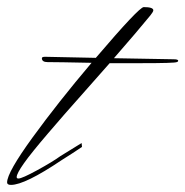

<svg xmlns="http://www.w3.org/2000/svg" viewBox="-50 -521 522 541"><path d="M124 -70Q20 0 -19 0Q-30 0 -30 -7Q-30 -35 42 -134Q114 -233 208 -344Q112 -346 84 -346Q68 -346 68 -357Q68 -361 77 -361L220 -358Q342 -501 355 -501Q382 -501 382 -492Q382 -488 374 -478Q339 -435 271 -357L439 -354Q452 -354 452 -350Q452 -347 448 -346Q442 -343 349 -343H259Q194 -269 164 -235.5Q134 -202 86 -146Q38 -90 17.5 -61Q-3 -32 -3 -22Q-3 -18 2 -18Q12 -18 55 -41.5Q98 -65 120 -81L180 -118L181 -107Q156 -90 124 -70Z"/></svg>

Font: Herr Von Muellerhoff
Style: Regular
Weight: 400
Designer: Alejandro Paul
Foundry: Alejandro Paul
Version: Version 1.000